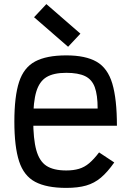

<svg xmlns="http://www.w3.org/2000/svg" viewBox="-20 -902 640 936"><path d="M303 14Q207 14 151.5 -15.5Q96 -45 73 -116Q50 -187 50 -309Q50 -432 73 -502.5Q96 -573 151.5 -602.5Q207 -632 303 -632Q397 -632 451 -601Q505 -570 527.5 -494.5Q550 -419 550 -289H79V-373H456Q456 -439 442 -477Q428 -515 394.5 -531Q361 -547 303 -547Q241 -547 206.5 -526Q172 -505 157 -455.5Q142 -406 142 -318Q142 -224 157 -170Q172 -116 206.5 -93.5Q241 -71 303 -71Q338 -71 365 -79Q392 -87 415 -106.5Q438 -126 463 -159L537 -110Q504 -63 472 -36Q440 -9 400 2.5Q360 14 303 14ZM312 -674 146 -818 206 -882 372 -738Z"/></svg>

Font: Victor Mono SemiBold
Style: Regular
Weight: 600
Monospace: yes
Designer: Rune Bjørnerås
Version: Version 1.561;gftools[0.9.30]